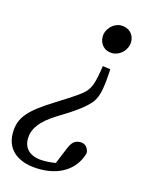

<svg xmlns="http://www.w3.org/2000/svg" viewBox="-108 -559 659 838"><g transform="rotate(15 221.5 -140.0)"><path d="M395 -431C395 -465 370 -489 335 -489C302 -489 269 -458 269 -421C269 -389 291 -362 327 -362C362 -362 395 -393 395 -431ZM338 -292 303 -297C292 -221 283 -195 261 -172C249 -160 229 -144 142 -90C35 -23 -1 16 -1 87C-1 169 63 209 153 209C263 209 318 148 333 88C332 66 317 49 296 49C269 49 257 62 245 90L209 177L258 153C236 160 208 169 161 169C103 169 69 142 69 94C69 52 94 10 170 -36C264 -93 279 -111 298 -130C324 -158 333 -197 338 -292Z"/></g></svg>

Font: Source Serif Variable
Style: Italic
Weight: 389
Italic angle: -12°
Designer: Frank Grießhammer
Foundry: Adobe Systems Incorporated
Version: Version 3.001;hotconv 1.0.111;makeotfexe 2.5.65597